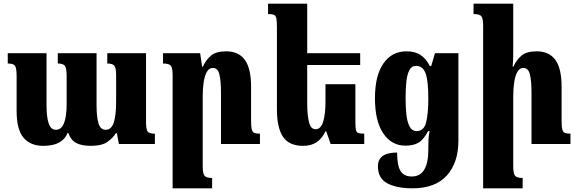

<svg xmlns="http://www.w3.org/2000/svg" viewBox="-20 -780 3132 1040"><path d="M561 -492H771V-121Q771 -81 779 -68.5Q787 -56 819 -56V0H624L613 -59H608Q592 -33 562 -11.5Q532 10 471 10Q424 10 394 -5Q364 -20 350 -60H346Q333 -26 300.5 -8Q268 10 214 10Q145 10 107.5 -34Q70 -78 70 -179V-366Q70 -412 61 -424Q52 -436 22 -436V-492H232V-211Q232 -147 243.5 -112Q255 -77 283 -77Q341 -77 341 -218V-366Q341 -412 331 -424Q321 -436 293 -436V-492H503V-211Q503 -147 513.5 -112Q524 -77 552 -77Q583 -77 596 -115.5Q609 -154 609 -230V-371Q609 -413 599 -424.5Q589 -436 561 -436Z M1388 -56V0H1177V-277Q1177 -341 1168.5 -376.5Q1160 -412 1133 -412Q1112 -412 1100 -390Q1088 -368 1083 -333Q1078 -298 1078 -258V119Q1078 160 1088 172Q1098 184 1129 184V240H915V-372Q915 -413 905 -424.5Q895 -436 863 -436V-492H1064L1075 -419H1079Q1095 -455 1122.5 -478.5Q1150 -502 1205 -502Q1272 -502 1306 -456Q1340 -410 1340 -309V-126Q1340 -95 1343.5 -80Q1347 -65 1357 -60.5Q1367 -56 1388 -56Z M1905 -324V-118Q1905 -90 1908 -76.5Q1911 -63 1921 -59.5Q1931 -56 1953 -56V0H1771L1747 -69H1743Q1725 -30 1695.5 -10Q1666 10 1622 10Q1546 10 1513 -39Q1480 -88 1480 -188V-633Q1480 -665 1477 -680Q1474 -695 1464 -699.5Q1454 -704 1432 -704V-760H1644V-492H1931V-428H1644V-222Q1644 -158 1653.5 -119Q1663 -80 1689 -80Q1718 -80 1730.5 -120.5Q1743 -161 1743 -230V-324Z M2214 240Q2129 240 2078 213Q2027 186 2027 120Q2027 85 2051.5 66Q2076 47 2131 46Q2131 116 2149.5 146Q2168 176 2210 176Q2256 176 2278 139Q2300 102 2300 33V17Q2300 -2 2301 -25Q2302 -48 2307 -70H2299Q2275 -24 2247.5 -7.5Q2220 9 2176 9Q2101 9 2056 -57.5Q2011 -124 2011 -248Q2011 -370 2056.5 -436Q2102 -502 2182 -502Q2226 -502 2256 -483.5Q2286 -465 2308 -423H2316L2336 -492H2463V-18Q2463 101 2400.5 170.5Q2338 240 2214 240ZM2237 -70Q2276 -70 2288 -116.5Q2300 -163 2300 -247Q2300 -344 2285 -383.5Q2270 -423 2234 -423Q2208 -423 2196 -397.5Q2184 -372 2180.5 -332Q2177 -292 2177 -247Q2177 -203 2181 -162.5Q2185 -122 2198 -96Q2211 -70 2237 -70Z M3070 -56V0H2859V-277Q2859 -341 2850.5 -376.5Q2842 -412 2815 -412Q2794 -412 2782 -390Q2770 -368 2765 -333Q2760 -298 2760 -258V119Q2760 160 2770 172Q2780 184 2811 184V240H2597V-640Q2597 -681 2587 -692.5Q2577 -704 2545 -704V-760H2760V-493Q2760 -455 2757 -419H2761Q2777 -455 2804.5 -478.5Q2832 -502 2887 -502Q2954 -502 2988 -456Q3022 -410 3022 -309V-126Q3022 -95 3025.5 -80Q3029 -65 3039 -60.5Q3049 -56 3070 -56Z"/></svg>

Font: Noto Serif Armenian ExtraCondensed Black
Style: Regular
Weight: 900
Width: 2
Designer: Monotype Design Team
Foundry: Monotype Imaging Inc.
Version: Version 2.008; ttfautohint (v1.8.4.7-5d5b)